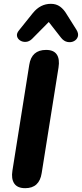

<svg xmlns="http://www.w3.org/2000/svg" viewBox="-20 -975 428 1004"><path d="M112 9Q71 9 54.5 -15.5Q38 -40 45 -83L133 -636Q145 -714 221 -714Q261 -714 277 -690Q293 -666 286 -622L198 -70Q186 9 112 9ZM147 -771Q132 -757 115 -756Q98 -755 85 -763.5Q72 -772 69 -786Q66 -800 79 -816L152 -907Q191 -955 246 -955Q274 -955 294 -940.5Q314 -926 329 -900L380 -819Q392 -799 387 -783.5Q382 -768 367 -760Q352 -752 333 -755.5Q314 -759 299 -778L235 -860Z"/></svg>

Font: Nunito ExtraBold
Style: Italic
Weight: 800
Italic angle: -9°
Designer: Vernon Adams
Foundry: Vernon Adams
Version: Version 3.601; ttfautohint (v1.8.2.53-6de2)